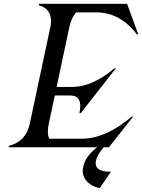

<svg xmlns="http://www.w3.org/2000/svg" viewBox="-20 -757 731 987"><path d="M24.4 0 25.9 -7.3Q113.8 -29.3 133.3 -122.1L238.3 -615.2Q242.2 -633.8 242.2 -649.4Q242.2 -712.4 179.7 -730L181.2 -737.3H633.3L690.9 -580.1H683.6Q598.1 -693.4 473.6 -693.4H371.1Q346.7 -665 335.9 -615.2L271 -310.1H351.1Q455.6 -310.1 568.4 -406.2H575.7L395.5 -175.8H388.2Q392.6 -196.3 392.6 -211.9Q392.6 -266.1 341.8 -266.1H261.7L231 -122.1Q226.1 -99.1 226.1 -80.6Q226.1 -59.1 232.9 -43.9H398.9Q523.4 -43.9 656.7 -157.2H664.1L540 0H512.7Q479.5 39.6 473.1 69.3Q471.7 76.2 471.7 82Q471.7 100.6 485.8 111.3Q504.4 126 550.3 126L492.7 210Q447.8 201.7 421.4 168.9Q405.3 148.9 405.3 122.6Q405.3 112.3 407.7 101.1Q419.9 44.4 480 0Z"/></svg>

Font: Modern Antiqua
Style: Book Oblique
Weight: 400
Italic angle: -12°
Designer: Wojciech Kalinowski "wmk69" (wmk69@o2.pl)
Foundry: Wojciech Kalinowski "wmk69" (wmk69@o2.pl)
Version: Version 3.1.0; 2021-05-28